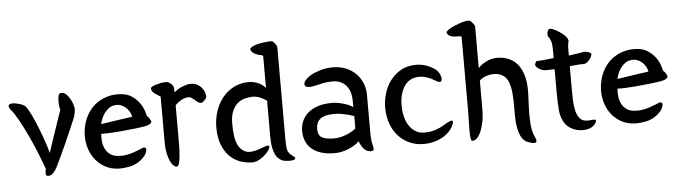

<svg xmlns="http://www.w3.org/2000/svg" viewBox="-47 -883 4054 1150"><g transform="rotate(-5 1979.5 -307.5)"><path d="M196 -27Q182 -65 165 -108.5Q148 -152 128 -196.5Q108 -241 85.5 -285.5Q63 -330 38 -370Q31 -381 19 -394.5Q7 -408 7 -420Q7 -434 33 -434Q42 -434 53.5 -431.5Q65 -429 76.5 -425.5Q88 -422 97 -417Q106 -412 109 -408Q124 -389 142 -351Q160 -313 177 -270Q194 -227 208 -185.5Q222 -144 228 -119Q236 -143 243.5 -165.5Q251 -188 260.5 -216Q270 -244 282.5 -281Q295 -318 313 -370Q311 -376 309 -390Q307 -404 307 -419Q307 -436 309.5 -451Q312 -466 320 -470Q322 -471 328 -471Q346 -471 359.5 -457Q373 -443 382 -425.5Q391 -408 395.5 -392Q400 -376 400 -372Q400 -356 396.5 -340.5Q393 -325 388 -312Q371 -272 356 -237Q341 -202 326 -169Q311 -136 295.5 -102.5Q280 -69 262 -32Q251 -11 238 3Q225 17 208 17Q194 17 193 7Q192 5 193 -5Q194 -15 196 -27Z M637 11Q585 10 546.5 -12.5Q508 -35 484 -70.5Q460 -106 451 -149.5Q442 -193 448 -235Q454 -281 473.5 -319Q493 -357 523 -383Q553 -409 593 -422.5Q633 -436 680 -433Q720 -430 747 -412Q774 -394 791 -371Q808 -348 816 -325Q824 -302 826 -290Q836 -282 843 -269Q850 -256 850 -251Q847 -236 809 -228Q794 -225 759 -221Q724 -217 683.5 -213Q643 -209 604.5 -207Q566 -205 545 -206Q543 -187 545 -163Q547 -139 557 -117.5Q567 -96 587 -81Q607 -66 641 -65Q663 -63 688.5 -68Q714 -73 724 -77Q762 -90 779 -98Q796 -106 803 -98Q809 -92 801.5 -71Q794 -50 764 -26Q734 -3 699 4Q664 11 637 11ZM739 -292Q736 -307 727.5 -322.5Q719 -338 705.5 -349.5Q692 -361 674.5 -367Q657 -373 637 -369Q618 -366 603.5 -355Q589 -344 578 -329Q567 -314 560 -297Q553 -280 550 -264Q604 -272 649 -279Q694 -286 739 -292Z M919 -397Q912 -402 903 -407.5Q894 -413 885.5 -419Q877 -425 871 -433Q865 -441 865 -450Q865 -457 876 -462.5Q887 -468 894 -470Q907 -474 928.5 -478.5Q950 -483 967 -480Q973 -479 979.5 -474.5Q986 -470 991.5 -464Q997 -458 1000.5 -451.5Q1004 -445 1004 -440V-415Q1028 -436 1057 -447Q1086 -458 1103 -458Q1132 -458 1152 -444Q1172 -430 1183 -407Q1187 -399 1190 -385Q1193 -371 1188 -364Q1184 -358 1173.5 -347.5Q1163 -337 1152 -339Q1144 -340 1136 -346.5Q1128 -353 1120 -360Q1112 -367 1103.5 -373Q1095 -379 1086 -379Q1063 -379 1040.5 -366Q1018 -353 1004 -337V-156Q1004 -124 1003.5 -91Q1003 -58 1000.5 -31.5Q998 -5 993 12Q988 29 978 29Q969 29 958.5 19Q948 9 939.5 -10Q931 -29 925 -57Q919 -85 919 -121Z M1552 -580Q1552 -587 1550.5 -588.5Q1549 -590 1544 -591Q1524 -594 1505 -603Q1494 -608 1486 -617.5Q1478 -627 1478 -632Q1478 -639 1489 -645.5Q1500 -652 1507 -654Q1517 -658 1530.5 -661Q1544 -664 1558 -666Q1572 -668 1585 -669Q1598 -670 1607 -670Q1613 -670 1619 -665Q1625 -660 1630 -653.5Q1635 -647 1638 -640Q1641 -633 1641 -629V-70Q1641 -55 1642.5 -34.5Q1644 -14 1649 -3Q1655 7 1662 13.5Q1669 20 1675 24.5Q1681 29 1685.5 32Q1690 35 1690 38Q1691 47 1680.5 50Q1670 53 1656.5 53Q1643 53 1629.5 51Q1616 49 1612 47Q1601 42 1590.5 33.5Q1580 25 1571.5 8.5Q1563 -8 1557.5 -35Q1552 -62 1552 -104V-317Q1537 -328 1512.5 -339Q1488 -350 1460 -348Q1440 -347 1417.5 -341Q1395 -335 1375.5 -318Q1356 -301 1343.5 -270.5Q1331 -240 1332 -190Q1332 -155 1337 -120.5Q1342 -86 1356.5 -61.5Q1371 -37 1396 -26Q1421 -15 1462 -27Q1470 -29 1481.5 -33Q1493 -37 1504 -41Q1515 -45 1524.5 -47.5Q1534 -50 1538 -48Q1545 -45 1538 -30Q1531 -15 1515 1Q1499 17 1477 30Q1455 43 1431 43Q1392 43 1356.5 29.5Q1321 16 1294 -12Q1267 -40 1251 -82.5Q1235 -125 1235 -184Q1235 -234 1250 -280Q1265 -326 1293 -361Q1321 -396 1361.5 -417Q1402 -438 1454 -438Q1479 -438 1507 -426.5Q1535 -415 1552 -394Z M2063 -277Q2063 -298 2057 -319.5Q2051 -341 2038 -358.5Q2025 -376 2004 -387Q1983 -398 1952 -398Q1927 -398 1903.5 -394Q1880 -390 1862 -385Q1792 -367 1784 -390Q1780 -402 1792 -418Q1804 -434 1828.5 -448Q1853 -462 1887.5 -472Q1922 -482 1963 -482Q2004 -482 2038.5 -468Q2073 -454 2098 -429.5Q2123 -405 2137 -372Q2151 -339 2151 -301V-83Q2151 -68 2152 -44Q2153 -20 2158 -1Q2166 29 2160 35Q2155 39 2144.5 38.5Q2134 38 2124 34Q2111 29 2098.5 13.5Q2086 -2 2077 -28Q2072 -22 2059.5 -12.5Q2047 -3 2028 6.5Q2009 16 1985.5 23Q1962 30 1936 31Q1884 32 1848 20.5Q1812 9 1789.5 -11Q1767 -31 1756.5 -57.5Q1746 -84 1745 -113Q1744 -143 1755 -172Q1766 -201 1790 -223Q1814 -245 1852 -258Q1890 -271 1943 -270Q1972 -269 2007 -259Q2042 -249 2063 -234ZM2064 -180Q2036 -190 2002.5 -197Q1969 -204 1935 -203Q1836 -201 1836 -122Q1836 -83 1860.5 -70Q1885 -57 1934 -57Q1950 -57 1968.5 -61Q1987 -65 2004.5 -71.5Q2022 -78 2037.5 -87Q2053 -96 2064 -105Z M2576 -414Q2586 -405 2593 -393.5Q2600 -382 2603 -371Q2606 -360 2604.5 -351.5Q2603 -343 2597 -340Q2589 -336 2573.5 -345.5Q2558 -355 2542 -363Q2532 -368 2509.5 -375Q2487 -382 2460 -380Q2406 -375 2378 -327.5Q2350 -280 2352 -208Q2353 -176 2361 -146.5Q2369 -117 2384.5 -94Q2400 -71 2423.5 -57.5Q2447 -44 2479 -45Q2516 -46 2544.5 -56Q2573 -66 2595 -80Q2602 -84 2610.5 -89Q2619 -94 2626.5 -97.5Q2634 -101 2639.5 -102Q2645 -103 2648 -100Q2651 -95 2649 -87Q2647 -79 2642.5 -70Q2638 -61 2632 -53Q2626 -45 2621 -39Q2593 -9 2552 7Q2511 23 2466 23Q2417 23 2378 5Q2339 -13 2311.5 -44Q2284 -75 2269 -117Q2254 -159 2253 -206Q2252 -252 2264.5 -295.5Q2277 -339 2302 -373Q2327 -407 2362.5 -428.5Q2398 -450 2443 -453Q2467 -455 2488 -451.5Q2509 -448 2525.5 -441.5Q2542 -435 2555 -427.5Q2568 -420 2576 -414Z M2746 -590Q2746 -601 2738 -601Q2729 -601 2713.5 -601.5Q2698 -602 2686 -605Q2674 -608 2666 -617Q2658 -626 2658 -629Q2658 -636 2669 -644Q2680 -652 2687 -656Q2711 -668 2742.5 -679Q2774 -690 2795 -690Q2801 -690 2807.5 -685Q2814 -680 2819.5 -673.5Q2825 -667 2828.5 -660.5Q2832 -654 2832 -650V-401Q2849 -421 2880.5 -437Q2912 -453 2947 -453Q2981 -453 3011.5 -441.5Q3042 -430 3064.5 -405Q3087 -380 3100.5 -340Q3114 -300 3114 -243Q3114 -215 3112 -181Q3110 -147 3109.5 -112Q3109 -77 3111.5 -42.5Q3114 -8 3123 20Q3128 33 3135 48.5Q3142 64 3134 72Q3130 75 3122 74.5Q3114 74 3105 71.5Q3096 69 3087.5 66Q3079 63 3075 60Q3055 47 3044.5 24Q3034 1 3029 -26Q3024 -53 3023.5 -82Q3023 -111 3023 -137Q3024 -199 3019.5 -239Q3015 -279 3004.5 -303.5Q2994 -328 2978 -339.5Q2962 -351 2940 -356Q2917 -361 2884.5 -353.5Q2852 -346 2832 -326V-160Q2832 -111 2824.5 -75Q2817 -39 2805.5 -15Q2794 9 2780.5 20Q2767 31 2755 29Q2748 28 2746 9Q2744 -10 2744 -37.5Q2744 -65 2745 -95Q2746 -125 2746 -149Z M3284 -466Q3284 -497 3280.5 -515Q3277 -533 3263 -552Q3260 -555 3259.5 -561.5Q3259 -568 3260 -575Q3261 -582 3264 -588Q3267 -594 3271 -597Q3279 -601 3295 -594.5Q3311 -588 3327.5 -577.5Q3344 -567 3357 -555.5Q3370 -544 3373 -538Q3382 -527 3382 -515Q3377 -497 3376.5 -483.5Q3376 -470 3376 -452V-429Q3399 -432 3421 -435.5Q3443 -439 3466 -443Q3472 -444 3479.5 -443Q3487 -442 3494 -439.5Q3501 -437 3506 -433.5Q3511 -430 3511 -427Q3511 -419 3506.5 -409.5Q3502 -400 3494.5 -391.5Q3487 -383 3478.5 -377Q3470 -371 3463 -371Q3434 -371 3407 -368L3376 -365V-233Q3376 -198 3377 -162.5Q3378 -127 3385 -97.5Q3392 -68 3408 -49.5Q3424 -31 3454 -31Q3461 -31 3469.5 -32Q3478 -33 3485.5 -33.5Q3493 -34 3498.5 -32.5Q3504 -31 3504 -26Q3504 -22 3500.5 -15Q3497 -8 3489.5 -0.5Q3482 7 3469.5 13.5Q3457 20 3440 22Q3402 27 3367.5 13Q3333 -1 3316 -26Q3292 -60 3288 -108Q3284 -156 3284 -229V-355Q3270 -354 3256 -354Q3242 -354 3226 -354Q3220 -354 3210.5 -357Q3201 -360 3192 -365.5Q3183 -371 3176.5 -378Q3170 -385 3170 -393Q3171 -399 3174.5 -405.5Q3178 -412 3181 -413Q3190 -413 3200 -413.5Q3210 -414 3220 -415L3284 -422Z M3741 11Q3689 10 3650.5 -12.5Q3612 -35 3588 -70.5Q3564 -106 3555 -149.5Q3546 -193 3552 -235Q3558 -281 3577.5 -319Q3597 -357 3627 -383Q3657 -409 3697 -422.5Q3737 -436 3784 -433Q3824 -430 3851 -412Q3878 -394 3895 -371Q3912 -348 3920 -325Q3928 -302 3930 -290Q3940 -282 3947 -269Q3954 -256 3954 -251Q3951 -236 3913 -228Q3898 -225 3863 -221Q3828 -217 3787.5 -213Q3747 -209 3708.5 -207Q3670 -205 3649 -206Q3647 -187 3649 -163Q3651 -139 3661 -117.5Q3671 -96 3691 -81Q3711 -66 3745 -65Q3767 -63 3792.5 -68Q3818 -73 3828 -77Q3866 -90 3883 -98Q3900 -106 3907 -98Q3913 -92 3905.5 -71Q3898 -50 3868 -26Q3838 -3 3803 4Q3768 11 3741 11ZM3843 -292Q3840 -307 3831.5 -322.5Q3823 -338 3809.5 -349.5Q3796 -361 3778.5 -367Q3761 -373 3741 -369Q3722 -366 3707.5 -355Q3693 -344 3682 -329Q3671 -314 3664 -297Q3657 -280 3654 -264Q3708 -272 3753 -279Q3798 -286 3843 -292Z"/></g></svg>

Font: Yeon Sung
Style: Regular
Weight: 400
Version: Version 1.001